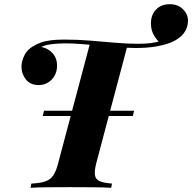

<svg xmlns="http://www.w3.org/2000/svg" viewBox="-20 -892 913 912"><path d="M786 -872Q826 -872 849.5 -848Q873 -824 873 -794Q873 -760 853 -734Q833 -708 796 -692Q765 -679 722.5 -671.5Q680 -664 626 -664Q592 -664 549 -667.5Q506 -671 460 -675Q414 -679 370 -682.5Q326 -686 289 -686Q254 -686 224 -682Q194 -678 176 -669Q208 -663 229.5 -639.5Q251 -616 251 -580Q251 -541 226 -514.5Q201 -488 163 -488Q124 -488 103 -514.5Q82 -541 82 -576Q82 -601 96.5 -630.5Q111 -660 151 -680Q175 -692 200.5 -697Q226 -702 249 -703Q272 -704 285 -704Q348 -704 409 -699Q470 -694 527.5 -689Q585 -684 636 -684Q673 -684 698 -687.5Q723 -691 743 -697L741 -688Q724 -702 710.5 -725.5Q697 -749 697 -781Q697 -822 721.5 -847Q746 -872 786 -872ZM408 -688Q408 -688 426 -686.5Q444 -685 470.5 -683Q497 -681 523 -679Q549 -677 567 -675.5Q585 -674 585 -674L437 -116Q428 -80 431 -60Q434 -40 453.5 -31.5Q473 -23 512 -20L508 0Q475 -2 422 -2.5Q369 -3 311 -3Q256 -3 206 -2.5Q156 -2 125 0L129 -20Q171 -22 195.5 -30.5Q220 -39 233.5 -59.5Q247 -80 256 -116ZM617 -366 611 -341H183L189 -366Z"/></svg>

Font: Playfair Display ExtraBold
Style: Italic
Weight: 800
Italic angle: -14°
Designer: Claus Eggers Sørensen
Foundry: Claus Eggers Sørensen
Version: Version 1.203